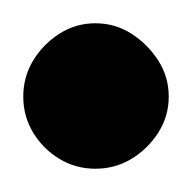

<svg xmlns="http://www.w3.org/2000/svg" viewBox="-32 -1093 165 165"><path d="M-12 -1010Q-12 -993 -3.5 -979Q5 -965 19 -956.5Q33 -948 50 -948Q67 -948 81 -956.5Q95 -965 104 -979Q113 -993 113 -1010Q113 -1027 104 -1041Q95 -1055 81 -1064Q67 -1073 50 -1073Q33 -1073 19 -1064Q5 -1055 -3.5 -1041Q-12 -1027 -12 -1010Z"/></svg>

Font: Linefont Medium
Style: Regular
Weight: 500
Monospace: yes
Version: Version 3.002;gftools[0.9.33]